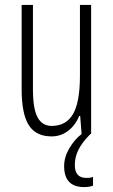

<svg xmlns="http://www.w3.org/2000/svg" viewBox="-20 -550 465 788"><path d="M287.1 127Q287.1 180.2 334 180.2Q353 180.2 361.8 175.8V211.9Q347.2 217.8 325.2 217.8Q243.2 217.8 243.2 131.8Q243.2 95.2 264.2 59.1Q285.6 22.5 314.9 0H351.1Q316.4 34.7 301.8 64.9Q287.1 94.7 287.1 127ZM115.2 -529.8V-184.1Q115.2 -104.5 133.8 -69.3Q152.8 -33.2 191.9 -33.2Q251.5 -33.2 279.8 -82Q308.1 -131.3 308.1 -238.8V-529.8H354V0H314.9L309.1 -74.2H305.2Q288.6 -34.2 257.8 -11.7Q228.5 9.8 191.9 9.8Q127.9 9.8 98.6 -35.6Q68.8 -82 68.8 -184.1V-529.8Z"/></svg>

Font: Germano
Style: Regular
Weight: 300
Width: 3
Foundry: Ascender Corporation
Version: Version 1.10; ttfautohint (v1.5)